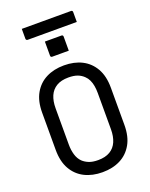

<svg xmlns="http://www.w3.org/2000/svg" viewBox="-188 -1133 977 1250"><g transform="rotate(-20 300.0 -508.5)"><path d="M237 -908Q251 -908 265.5 -908Q280 -908 294.5 -908Q309 -908 323.5 -908Q338 -908 352 -908Q357 -908 360 -905Q363 -902 363 -897V-799Q349 -799 334.5 -799Q320 -799 305.5 -799Q291 -799 276.5 -799Q262 -799 248 -799Q243 -799 240 -802Q237 -805 237 -810ZM300 -720Q371 -720 424 -693Q477 -666 507.5 -612.5Q538 -559 538 -479V-221Q538 -141 507.5 -87.5Q477 -34 424 -7Q371 20 300 20Q230 20 176.5 -7Q123 -34 92.5 -87.5Q62 -141 62 -221V-479Q62 -559 92.5 -612.5Q123 -666 176.5 -693Q230 -720 300 -720ZM154 -224Q154 -186 163.5 -154Q173 -122 194 -101Q212 -84 237 -74Q262 -64 300 -64Q350 -64 382.5 -83.5Q415 -103 430.5 -139Q446 -175 446 -224V-476Q446 -502 442 -525Q438 -548 429 -567Q420 -586 406 -599Q388 -617 363 -626.5Q338 -636 300 -636Q250 -636 217.5 -616.5Q185 -597 169.5 -561.5Q154 -526 154 -476ZM124 -1037H465Q470 -1037 473 -1034Q476 -1031 476 -1026Q476 -1008 476 -991.5Q476 -975 476 -957H135Q132 -957 129.5 -958.5Q127 -960 125.5 -962.5Q124 -965 124 -968Q124 -986 124 -1002.5Q124 -1019 124 -1037Z"/></g></svg>

Font: RecMonoLinear Nerd Font Mono
Style: Regular
Weight: 400
Monospace: yes
Version: Version 1.085; ttfautohint (v1.8.4.7-5d5b);Nerd Fonts 3.2.1